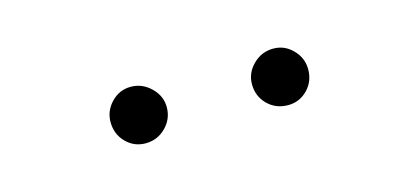

<svg xmlns="http://www.w3.org/2000/svg" viewBox="-26 -958 552 253"><g transform="rotate(-15 250.0 -831.5)"><path d="M152.8 -793Q137.2 -793 126.2 -804.2Q115.2 -815.4 115.2 -832Q115.2 -847.2 126.2 -858.6Q137.2 -870.1 152.8 -870.1Q168.5 -870.1 180.2 -858.6Q191.9 -847.2 191.9 -832Q191.9 -815.9 180.4 -804.4Q168.9 -793 152.8 -793ZM308.1 -832Q308.1 -847.2 319.6 -858.6Q331.1 -870.1 347.2 -870.1Q362.8 -870.1 373.8 -858.6Q384.8 -847.2 384.8 -832Q384.8 -815.4 373.8 -804.2Q362.8 -793 347.2 -793Q330.6 -793 319.3 -804.2Q308.1 -815.4 308.1 -832Z"/></g></svg>

Font: Lumene Sans Expanded Light
Style: Regular
Weight: 300
Width: 7
Designer: Deni Anggara
Version: Version 1.003;Glyphs 3.1.2 (3151)